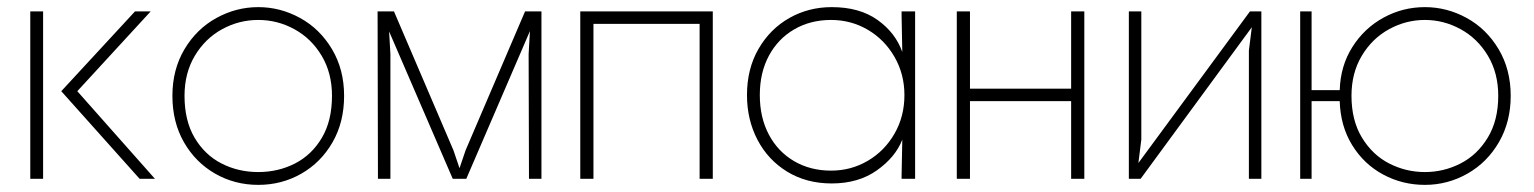

<svg xmlns="http://www.w3.org/2000/svg" viewBox="-20 -502 4305 539"><path d="M101 -470V0H65V-470ZM359 -470H403L197 -246L415 0H372L152 -246Z M498 -233Q498 -163 526.5 -115Q555 -67 602 -43Q649 -19 705 -19Q761 -19 808 -43Q855 -67 883.5 -115Q912 -163 912 -233Q912 -297 883 -345.5Q854 -394 806.5 -420Q759 -446 705 -446Q651 -446 603.5 -420Q556 -394 527 -345.5Q498 -297 498 -233ZM464 -233Q464 -307 498 -364Q532 -421 587.5 -451.5Q643 -482 705 -482Q767 -482 822.5 -451.5Q878 -421 912 -364Q946 -307 946 -233Q946 -159 913.5 -102.5Q881 -46 826 -14.5Q771 17 705 17Q639 17 584 -14.5Q529 -46 496.5 -102.5Q464 -159 464 -233Z M1086 -470 1253 -80 1275 -15H1265L1287 -80L1454 -470H1500V0H1465L1464 -350L1469 -438L1479 -441L1289 0H1251L1061 -440L1071 -437L1076 -350V0H1041L1040 -470Z M1646 0H1609V-470H1981V0H1944V-435H1646Z M2519 -235Q2519 -294 2491 -342.5Q2463 -391 2416 -418.5Q2369 -446 2313 -446Q2255 -446 2209.5 -419.5Q2164 -393 2138.5 -345.5Q2113 -298 2113 -235Q2113 -172 2138.5 -124Q2164 -76 2209.5 -49.5Q2255 -23 2313 -23Q2369 -23 2416 -50.5Q2463 -78 2491 -126.5Q2519 -175 2519 -235ZM2513 -356 2511 -458V-470H2549V0H2511V-8L2513 -110Q2494 -61 2442 -24Q2390 13 2315 13Q2244 13 2190 -20Q2136 -53 2106.5 -109.5Q2077 -166 2077 -235Q2077 -309 2109.5 -365Q2142 -421 2196 -451.5Q2250 -482 2315 -482Q2393 -482 2443.5 -446Q2494 -410 2513 -356Z M3024 0H2987V-218H2703V0H2666V-470H2703V-253H2987V-470H3024Z M3521 0H3486V-360L3496 -440L3507 -443L3182 0H3149V-470H3184V-110L3174 -30L3163 -27L3489 -470H3521Z M3774 -233Q3774 -164 3803.5 -115.5Q3833 -67 3880 -43Q3927 -19 3980 -19Q4033 -19 4080 -43Q4127 -67 4156.5 -115.5Q4186 -164 4186 -233Q4186 -297 4157 -345.5Q4128 -394 4080.5 -420Q4033 -446 3980 -446Q3927 -446 3879.5 -420Q3832 -394 3803 -345.5Q3774 -297 3774 -233ZM3630 -470H3662V-249H3741Q3743 -317 3776.5 -370Q3810 -423 3864 -452.5Q3918 -482 3980 -482Q4042 -482 4097.5 -451.5Q4153 -421 4187 -364Q4221 -307 4221 -233Q4221 -160 4188 -103Q4155 -46 4099.5 -14.5Q4044 17 3980 17Q3917 17 3863 -12Q3809 -41 3776 -94.5Q3743 -148 3741 -218H3662V0H3630Z"/></svg>

Font: Kreadon
Style: Regular
Weight: 400
Designer: kohakuno
Foundry: StudioGnu
Version: Version 1.000;Glyphs 3.1.2 (3151)